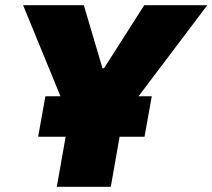

<svg xmlns="http://www.w3.org/2000/svg" viewBox="-20 -720 819 740"><path d="M199 0H407L441 -193H537L565 -349H514L779 -700H536L381 -457H375L303 -700H69L213 -349H155L127 -193H233Z"/></svg>

Font: Fixel Display Black
Style: Italic
Weight: 900
Italic angle: -10°
Designer: AlfaBravo + MacPaw
Foundry: Kyrylo Tkachov, Marchela Mozhyna, Serhii Makarenko, Maria Weinstein, Zakhar Kryvoshyya
Version: Version 1.210;Glyphs 3.2 (3217)